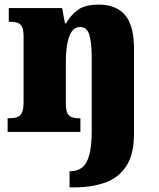

<svg xmlns="http://www.w3.org/2000/svg" viewBox="-20 -571 689 831"><path d="M281 240V170H286Q315 170 335.5 154Q356 138 366.5 99.5Q377 61 377 -6V-320Q377 -384 367 -419Q357 -454 327 -454Q303 -454 289.5 -433Q276 -412 270.5 -377.5Q265 -343 265 -303V-124Q265 -96 271 -82.5Q277 -69 290.5 -64Q304 -59 324 -59H328V0H13V-59H17Q38 -59 52.5 -63.5Q67 -68 74.5 -83Q82 -98 82 -127V-413Q82 -441 75.5 -454.5Q69 -468 55.5 -472.5Q42 -477 22 -477H18V-536H249L261 -470H266Q284 -503 315 -527Q346 -551 408 -551Q483 -551 521.5 -505.5Q560 -460 560 -359V8Q560 97 526.5 148Q493 199 434.5 219.5Q376 240 301 240Z"/></svg>

Font: Noto Serif Khmer SemiCondensed Black
Style: Regular
Weight: 900
Width: 4
Designer: Danh Hong and the Monotype Design Team
Foundry: Monotype Imaging Inc.
Version: Version 2.004